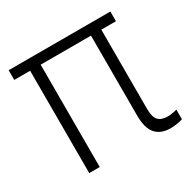

<svg xmlns="http://www.w3.org/2000/svg" viewBox="-126 -654 784 787"><g transform="rotate(-30 266.0 -261.0)"><path d="M491.2 -484.4H421.9V-110.4Q421.9 -70.3 436.3 -55.2Q450.7 -40 480.5 -40Q499 -40 524.4 -46.9V-1Q494.6 7.8 466.8 7.8Q420.4 7.8 396.7 -19.5Q373 -46.9 373 -106.4V-484.4H134.8V0H85V-484.4H9.8V-530.3H491.2Z"/></g></svg>

Font: Pretendard ExtraLight
Style: Regular
Weight: 200
Designer: Base glyphs from Inter by Rasmus Andersson; Hangeul glyphs from Noto Sans CJK(Source Han Sans) by Jang Soo-young and Kan
Foundry: Kil Hyung-jin
Version: Version 1.309